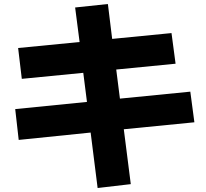

<svg xmlns="http://www.w3.org/2000/svg" viewBox="-20 -860 1040 967"><path d="M56.6 -310.5 418 -346.7 399.4 -493.2 89.8 -462.9 71.3 -618.2 380.9 -648.4 358.4 -822.3 523.4 -839.8 544.9 -664.1 843.8 -693.4 864.3 -539.1 565.4 -509.8 584 -363.3 938.5 -398.4 959 -244.1 603.5 -209 638.7 67.4 471.7 86.9 436.5 -192.4 74.2 -155.3Z"/></svg>

Font: GenEi M Gothic v2 Heavy
Style: Regular
Weight: 800
Version: Version 2.0